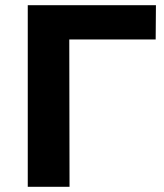

<svg xmlns="http://www.w3.org/2000/svg" viewBox="-20 -720 633 740"><path d="M87 0V-700H581L580 -568H247L248 0Z"/></svg>

Font: Montserrat Z
Style: Bold
Weight: 700
Designer: Julieta Ulanovsky
Foundry: Julieta Ulanovsky
Version: Version 8.000